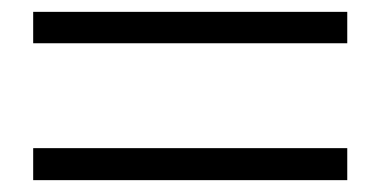

<svg xmlns="http://www.w3.org/2000/svg" viewBox="-20 -527 642 324"><path d="M566 -223H36V-277H566ZM566 -454H36V-507H566Z"/></svg>

Font: Swei Spring CJKtc
Style: Bold
Weight: 700
Version: Version 1.021